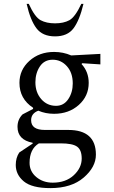

<svg xmlns="http://www.w3.org/2000/svg" viewBox="-20 -727 586 987"><path d="M258 -142Q214 -142 177 -158Q140 -144 140 -109Q140 -59 211 -59H331Q473 -59 473 68Q473 132 410 186Q347 240 239 240Q144 240 102.5 205.5Q61 171 61 121Q61 84 79 57L148 11V7Q70 -8 70 -75Q70 -113 96 -139L150 -167V-173Q80 -219 80 -301Q80 -368 131 -414Q182 -460 258 -460Q305 -460 346 -442L496 -450V-396L403 -402L399 -398Q436 -358 436 -301Q436 -233 385 -187.5Q334 -142 258 -142ZM268 -183Q308 -183 331 -217.5Q354 -252 354 -298Q354 -353 324 -386.5Q294 -420 251 -420Q208 -420 185 -385.5Q162 -351 162 -304Q162 -252 192 -217.5Q222 -183 268 -183ZM132 110Q132 154 166.5 183Q201 212 251 212Q318 212 359 174Q400 136 400 88Q400 44 376.5 27Q353 10 292 10H185Q182 10 180 10Q132 39 132 110ZM263 -540Q199 -540 167.5 -581.5Q136 -623 117 -707H128Q159 -639 189 -623Q219 -607 263 -607Q307 -607 336.5 -623Q366 -639 398 -707H409Q389 -623 358 -581.5Q327 -540 263 -540Z"/></svg>

Font: Spectral
Style: Regular
Weight: 400
Designer: Jean-Baptiste Levee
Foundry: Production Type
Version: Version 1.002